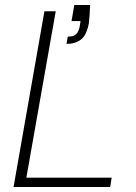

<svg xmlns="http://www.w3.org/2000/svg" viewBox="-20 -745 540 765"><path d="M34 0 157 -700H202L85 -37H425L419 0ZM245 -570 250 -599Q273 -599 283 -608.5Q293 -618 297 -637L301 -661H265L276 -725H339Q338 -702 337 -685.5Q336 -669 334 -652Q325 -604 302 -587Q279 -570 245 -570Z"/></svg>

Font: DM Sans 17pt ExtraLight
Style: Italic
Weight: 250
Italic angle: -10°
Version: Version 4.004;gftools[0.9.30]